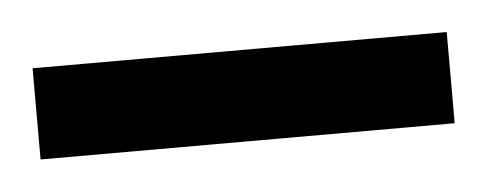

<svg xmlns="http://www.w3.org/2000/svg" viewBox="-30 -684 327 129"><g transform="rotate(-5 133.5 -619.0)"><path d="M273.4 -588.9H-5.9V-650.4H273.4Z"/></g></svg>

Font: BF_TEXT
Style: Regular
Weight: 400
Foundry: EA DICE
Version: Version 1.404